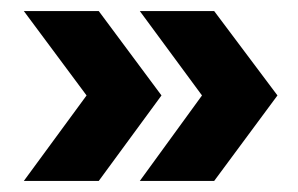

<svg xmlns="http://www.w3.org/2000/svg" viewBox="-20 -425 537 346"><path d="M480 -253 366 -99H232L344 -253L232 -405H366ZM271 -253 158 -99H23L136 -253L23 -405H158Z"/></svg>

Font: Teko SemiBold
Style: Regular
Weight: 600
Designer: Manushi Parikh, Jonny Pinhorn
Foundry: Indian Type Foundry
Version: Version 1.106;PS 1.0;hotconv 1.0.78;makeotf.lib2.5.61930; tt